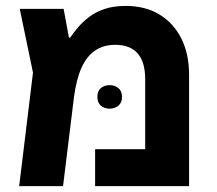

<svg xmlns="http://www.w3.org/2000/svg" viewBox="-20 -632 737 652"><path d="M407.1 -611.9Q473.1 -611.9 521.1 -582.9Q569.1 -554 595.6 -501.6Q622.1 -449.2 622.1 -377.4V0H303V-125.3H473V-363.4Q473 -421.5 447.4 -450.6Q421.8 -479.8 371.5 -479.8Q331.3 -479.8 302.7 -460.2Q274.1 -440.6 256.6 -401.5Q239.1 -362.4 231.1 -301.4L194.1 0H45.1L92 -385.4L47.1 -601.8H196.1L214.1 -504.1H218.1Q229.1 -520.1 244.7 -538.6Q260.2 -557.1 282.2 -574Q304.2 -591 334.6 -601.4Q365.1 -611.9 407.1 -611.9ZM310.7 -303Q310.7 -322.9 322.6 -332.9Q334.6 -342.9 352.5 -342.9Q369.5 -342.9 381.9 -332.9Q394.4 -322.9 394.4 -303Q394.4 -283 381.9 -273Q369.5 -263 352.5 -263Q334.6 -263 322.6 -273Q310.7 -283 310.7 -303Z"/></svg>

Font: Noto Sans Hebrew
Style: Regular
Weight: 400
Designer: Monotype Design Team
Foundry: Monotype Imaging Inc.
Version: Version 2.003;January 10, 2023;FontCreator 14.0.0.2877 64-bi